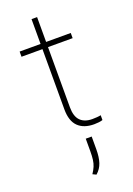

<svg xmlns="http://www.w3.org/2000/svg" viewBox="-161 -664 674 974"><g transform="rotate(-20 176.0 -177.0)"><path d="M260 6Q204 6 173.5 -24Q143 -54 143 -117V-442H30V-470H143V-604H173V-470H306V-442H173V-117Q173 -68 195.5 -45Q218 -22 260 -22Q272 -22 285 -23Q298 -24 306 -26V0Q298 3 285 4.5Q272 6 260 6ZM183 250 164 241Q176 223 182.5 207.5Q189 192 191.5 173Q194 154 194 128V60H226V128Q226 171 216.5 200Q207 229 183 250Z"/></g></svg>

Font: Gantari Thin
Style: Regular
Weight: 250
Designer: Anugrah Pasau
Foundry: Lafontype
Version: Version 1.000